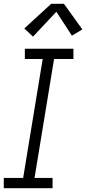

<svg xmlns="http://www.w3.org/2000/svg" viewBox="-21 -992 454 1012"><path d="M-1 0V-54H101L204 -681H110V-735H366V-681H264L161 -54H256V0ZM153 -799 107 -842 249 -972H316L413 -837L358 -804L276 -930Z"/></svg>

Font: Iosevka QP Light
Style: Italic
Weight: 300
Italic angle: -9°
Designer: Belleve Invis
Foundry: Belleve Invis
Version: Version 20.0.0; ttfautohint (v1.8.4)